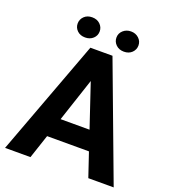

<svg xmlns="http://www.w3.org/2000/svg" viewBox="-156 -993 984 1107"><g transform="rotate(20 336.5 -439.5)"><path d="M247.6 -265.1H425.3L335.9 -531.2ZM464.8 -146.5H208L159.2 0H3.4L268.1 -710.9H403.8L669.9 0H514.2ZM389.2 -817.4Q389.2 -843.8 408.9 -861.6Q428.7 -879.4 457 -879.4Q485.8 -879.4 505.1 -861.3Q524.4 -843.3 524.4 -817.4Q524.4 -792 505.9 -773.7Q487.3 -755.4 457 -755.4Q426.8 -755.4 408 -773.7Q389.2 -792 389.2 -817.4ZM286.6 -817.4Q286.6 -791.5 267.6 -773.7Q248.5 -755.9 218.8 -755.9Q188.5 -755.9 169.9 -773.9Q151.4 -792 151.4 -817.4Q151.4 -842.8 169.9 -861.1Q188.5 -879.4 218.8 -879.4Q249 -879.4 267.8 -861.1Q286.6 -842.8 286.6 -817.4Z"/></g></svg>

Font: MAUL Bold
Style: Bold
Weight: 700
Designer: MAUL
Version: Version 1.0; 2020; ttfautohint (v1.8.3)